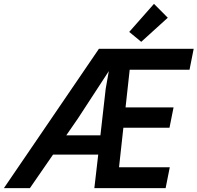

<svg xmlns="http://www.w3.org/2000/svg" viewBox="-72 -972 1020 992"><path d="M439 -719.7H928.7L907.2 -611.8H598.1L576.7 -417H824.7L803.7 -312H565.4L543 -107.9H805.2L783.7 0H415.5L435.5 -173.3H202.1L82.5 0H-51.8ZM595.7 -807.1 723.6 -952.1 794.9 -880.4 657.7 -755.9ZM446.8 -272.9 474.1 -513.2 490.2 -604.5 330.6 -359.9 270.5 -272.9Z"/></svg>

Font: Reddit Sans Vanilla SemiBold
Style: Italic
Weight: 600
Italic angle: -11.25°
Designer: Stephen Hutchings
Version: Version 1.013